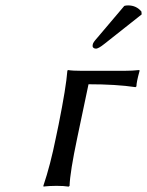

<svg xmlns="http://www.w3.org/2000/svg" viewBox="-20 -695 550 718"><path d="M444.8 -430.2Q475.6 -430.2 501 -433.1L502 -430.2Q490.2 -387.7 490.2 -372.1L486.8 -369.1Q414.1 -379.9 311 -379.9L269 -180.2Q241.7 -50.8 240.2 0L236.8 2.9Q219.7 0 190.9 0Q177.7 0 165.8 0.7Q153.8 1.5 148.4 2L143.1 2.9L142.1 0Q168.5 -78.1 189 -180.2L199.2 -229Q227.5 -370.1 231.9 -430.2L233.9 -433.1Q251 -430.2 285.2 -430.2ZM444.8 -672.9Q450.7 -674.8 459 -674.8Q489.7 -674.8 508.8 -651.9L509.8 -641.1L372.1 -532.2Q346.7 -511.7 337.9 -513.2Q333.5 -513.2 329.8 -515.9Q326.2 -518.6 326.2 -522.9Q326.2 -525.9 326.9 -528.8Q327.6 -531.7 328.4 -533.4Q329.1 -535.2 331.3 -538.3Q333.5 -541.5 334.5 -542.7Q335.4 -543.9 339.1 -548.3Q342.8 -552.7 344.2 -554.2Z"/></svg>

Font: Linear Smooth
Style: Italic
Weight: 400
Designer: Philipp H. Poll, Flanker
Foundry: Philipp H. Poll, reworked by Flanker
Version: Version 1.061 | FøM Fix